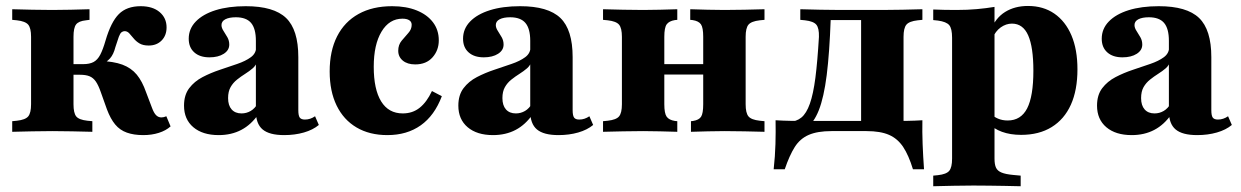

<svg xmlns="http://www.w3.org/2000/svg" viewBox="-20 -451 4248 657"><path d="M86.3 -209.7V-325Q86.3 -354.8 76.6 -366.5Q66.9 -378.2 37.9 -381.5L21.8 -383.1V-419.4Q58.1 -418.5 90.3 -417.7Q122.6 -416.9 158.9 -416.9Q192.7 -416.9 222.2 -417.7Q251.6 -418.5 286.3 -419.4V-383.1L274.2 -381.5Q249.2 -379 240.3 -367.3Q231.5 -355.6 231.5 -325V-209.7ZM158.9 -2.4Q122.6 -2.4 90.3 -1.6Q58.1 -0.8 21.8 0V-36.3L37.9 -37.9Q66.9 -41.1 76.6 -52.8Q86.3 -64.5 86.3 -94.4V-209.7H231.5V-94.4Q231.5 -64.5 240.7 -52.8Q250 -41.1 279 -37.9L296 -36.3V0Q258.9 -0.8 227 -1.6Q195.2 -2.4 158.9 -2.4ZM470.2 11.3Q437.9 11.3 414.1 2.8Q390.3 -5.6 374.2 -25Q358.1 -44.4 346 -76.6L325 -135.5Q316.9 -158.9 308.1 -171.8Q299.2 -184.7 286.7 -189.9Q274.2 -195.2 253.2 -195.2H216.1V-231.5H264.5Q286.3 -231.5 300 -238.7Q313.7 -246 323 -263.7Q332.3 -281.5 341.1 -312.1Q359.7 -375.8 386.7 -402.8Q413.7 -429.8 461.3 -429.8Q502.4 -429.8 526.2 -409.7Q550 -389.5 550 -357.3Q550 -329.8 533.1 -312.5Q516.1 -295.2 488.7 -295.2Q469.4 -295.2 457.3 -302.4Q445.2 -309.7 437.1 -319.8Q429 -329.8 422.2 -337.1Q415.3 -344.4 406.5 -344.4Q400.8 -344.4 396 -340.7Q391.1 -337.1 386.7 -325.4Q382.3 -313.7 375 -290.3Q368.5 -264.5 356.5 -251.2Q344.4 -237.9 322.6 -226.6L319.4 -242.7Q368.5 -241.1 398.8 -229.8Q429 -218.5 448 -195.6Q466.9 -172.6 479.8 -135.5L500 -82.3Q506.5 -64.5 514.1 -56.9Q521.8 -49.2 532.3 -49.2Q540.3 -49.2 549.2 -53.2L563.7 -18.5Q547.6 -4 523.4 3.6Q499.2 11.3 470.2 11.3Z M855.6 -209.7V-311.3Q855.6 -353.2 839.1 -372.6Q822.6 -391.9 787.1 -391.9Q764.5 -391.9 751.2 -385.1Q737.9 -378.2 737.9 -365.3Q737.9 -355.6 744.8 -345.2Q751.6 -334.7 758.1 -323.4Q764.5 -312.1 764.5 -298.4Q764.5 -279 745.6 -266.9Q726.6 -254.8 696.8 -254.8Q663.7 -254.8 644.8 -271.8Q625.8 -288.7 625.8 -318.5Q625.8 -352.4 650 -377.4Q674.2 -402.4 717.7 -416.1Q761.3 -429.8 821 -429.8Q916.9 -429.8 958.9 -389.5Q1000.8 -349.2 1000.8 -255.6V-209.7ZM728.2 11.3Q673.4 11.3 641.5 -15.7Q609.7 -42.7 609.7 -89.5Q609.7 -125.8 627.4 -149.2Q645.2 -172.6 673 -187.1Q700.8 -201.6 732.3 -212.1Q763.7 -222.6 791.9 -232.3Q820.2 -241.9 838.3 -255.2Q856.5 -268.5 856.5 -289.5L860.5 -242.7Q856.5 -227.4 844.8 -217.3Q833.1 -207.3 819 -198.4Q804.8 -189.5 791.1 -178.6Q777.4 -167.7 769 -152.8Q760.5 -137.9 760.5 -115.3Q760.5 -90.3 772.6 -76.6Q784.7 -62.9 806.5 -62.9Q823.4 -62.9 837.9 -71.4Q852.4 -79.8 862.9 -98.4L864.5 -60.5Q839.5 -24.2 805.6 -6.5Q771.8 11.3 728.2 11.3ZM1000.8 -74.2Q1000.8 -55.6 1005.6 -48.8Q1010.5 -41.9 1023.4 -41.9Q1033.1 -41.9 1041.5 -44.8Q1050 -47.6 1058.1 -53.2L1071 -23.4Q1050.8 -6.5 1019.8 2.4Q988.7 11.3 952.4 11.3Q901.6 11.3 878.6 -8.1Q855.6 -27.4 855.6 -70.2V-209.7H1000.8Z M1305.6 11.3Q1244.4 11.3 1200 -14.9Q1155.6 -41.1 1131.9 -89.9Q1108.1 -138.7 1108.1 -206.5Q1108.1 -276.6 1133.5 -326.6Q1158.9 -376.6 1206.9 -403.2Q1254.8 -429.8 1321.8 -429.8Q1370.2 -429.8 1406 -415.3Q1441.9 -400.8 1461.7 -374.6Q1481.5 -348.4 1481.5 -312.9Q1481.5 -279 1460.1 -254.8Q1438.7 -230.6 1400.8 -230.6Q1374.2 -230.6 1358.5 -243.5Q1342.7 -256.5 1342.7 -277.4Q1342.7 -297.6 1354.4 -311.7Q1366.1 -325.8 1377.4 -338.3Q1388.7 -350.8 1388.7 -366.1Q1388.7 -376.6 1380.2 -381.9Q1371.8 -387.1 1357.3 -387.1Q1312.1 -387.1 1285.5 -342.7Q1258.9 -298.4 1258.9 -222.6Q1258.9 -145.2 1284.3 -104Q1309.7 -62.9 1358.1 -62.9Q1391.9 -62.9 1416.1 -82.3Q1440.3 -101.6 1458.1 -139.5L1491.9 -121.8Q1466.9 -55.6 1419.8 -22.2Q1372.6 11.3 1305.6 11.3Z M1794.4 -209.7V-311.3Q1794.4 -353.2 1777.8 -372.6Q1761.3 -391.9 1725.8 -391.9Q1703.2 -391.9 1689.9 -385.1Q1676.6 -378.2 1676.6 -365.3Q1676.6 -355.6 1683.5 -345.2Q1690.3 -334.7 1696.8 -323.4Q1703.2 -312.1 1703.2 -298.4Q1703.2 -279 1684.3 -266.9Q1665.3 -254.8 1635.5 -254.8Q1602.4 -254.8 1583.5 -271.8Q1564.5 -288.7 1564.5 -318.5Q1564.5 -352.4 1588.7 -377.4Q1612.9 -402.4 1656.5 -416.1Q1700 -429.8 1759.7 -429.8Q1855.6 -429.8 1897.6 -389.5Q1939.5 -349.2 1939.5 -255.6V-209.7ZM1666.9 11.3Q1612.1 11.3 1580.2 -15.7Q1548.4 -42.7 1548.4 -89.5Q1548.4 -125.8 1566.1 -149.2Q1583.9 -172.6 1611.7 -187.1Q1639.5 -201.6 1671 -212.1Q1702.4 -222.6 1730.6 -232.3Q1758.9 -241.9 1777 -255.2Q1795.2 -268.5 1795.2 -289.5L1799.2 -242.7Q1795.2 -227.4 1783.5 -217.3Q1771.8 -207.3 1757.7 -198.4Q1743.5 -189.5 1729.8 -178.6Q1716.1 -167.7 1707.7 -152.8Q1699.2 -137.9 1699.2 -115.3Q1699.2 -90.3 1711.3 -76.6Q1723.4 -62.9 1745.2 -62.9Q1762.1 -62.9 1776.6 -71.4Q1791.1 -79.8 1801.6 -98.4L1803.2 -60.5Q1778.2 -24.2 1744.4 -6.5Q1710.5 11.3 1666.9 11.3ZM1939.5 -74.2Q1939.5 -55.6 1944.4 -48.8Q1949.2 -41.9 1962.1 -41.9Q1971.8 -41.9 1980.2 -44.8Q1988.7 -47.6 1996.8 -53.2L2009.7 -23.4Q1989.5 -6.5 1958.5 2.4Q1927.4 11.3 1891.1 11.3Q1840.3 11.3 1817.3 -8.1Q1794.4 -27.4 1794.4 -70.2V-209.7H1939.5Z M2458.9 -2.4Q2429 -2.4 2402.4 -1.6Q2375.8 -0.8 2344.4 0V-36.3L2351.6 -37.1Q2371.8 -40.3 2379 -51.6Q2386.3 -62.9 2386.3 -94.4V-209.7H2531.5V-94.4Q2531.5 -64.5 2541.1 -52.8Q2550.8 -41.1 2579.8 -37.9L2596 -36.3V0Q2559.7 -0.8 2527.8 -1.6Q2496 -2.4 2458.9 -2.4ZM2180.6 -2.4Q2144.4 -2.4 2112.1 -1.6Q2079.8 -0.8 2043.5 0V-36.3L2059.7 -37.9Q2088.7 -41.1 2098.4 -52.8Q2108.1 -64.5 2108.1 -94.4V-325Q2108.1 -354.8 2098.4 -366.5Q2088.7 -378.2 2059.7 -381.5L2043.5 -383.1V-419.4Q2079.8 -418.5 2112.1 -417.7Q2144.4 -416.9 2180.6 -416.9Q2211.3 -416.9 2238.3 -417.7Q2265.3 -418.5 2297.6 -419.4V-383.1L2289.5 -382.3Q2269.4 -379 2261.3 -367.7Q2253.2 -356.5 2253.2 -325V-94.4Q2253.2 -62.9 2261.3 -51.6Q2269.4 -40.3 2289.5 -37.1L2297.6 -36.3V0Q2265.3 -0.8 2238.3 -1.6Q2211.3 -2.4 2180.6 -2.4ZM2386.3 -209.7V-325Q2386.3 -356.5 2378.6 -367.7Q2371 -379 2350 -382.3L2341.9 -383.1V-419.4Q2374.2 -418.5 2401.2 -417.7Q2428.2 -416.9 2458.9 -416.9Q2496 -416.9 2527.8 -417.7Q2559.7 -418.5 2596 -419.4V-383.1L2579.8 -381.5Q2550.8 -378.2 2541.1 -366.5Q2531.5 -354.8 2531.5 -325V-209.7ZM2195.2 -196V-231.5H2444.4V-196Z M2825 -2.4Q2777.4 -2.4 2747.6 10.5Q2717.7 23.4 2699.6 52Q2681.5 80.6 2665.3 128.2H2627.4Q2632.3 83.9 2633.5 41.9Q2634.7 0 2633.9 -39.5Q2659.7 -37.9 2685.1 -37.5Q2710.5 -37.1 2736.3 -37.1H2825H2967.7V-2.4ZM2669.4 7.3 2681.5 -34.7Q2704.8 -34.7 2722.2 -48.8Q2739.5 -62.9 2751.2 -96Q2762.9 -129 2770.2 -185.1Q2777.4 -241.1 2782.3 -325Q2783.1 -354.8 2773.4 -366.5Q2763.7 -378.2 2734.7 -381.5L2718.5 -383.1V-419.4Q2755.6 -418.5 2787.5 -417.7Q2819.4 -416.9 2855.6 -416.9H2865.3H2998.4H2999.2Q3035.5 -416.9 3067.7 -417.7Q3100 -418.5 3136.3 -419.4V-383.1L3120.2 -381.5Q3091.1 -378.2 3081.5 -366.5Q3071.8 -354.8 3071.8 -325V-209.7H2926.6V-386.3L2933.9 -382.3H2817.7L2822.6 -386.3Q2818.5 -270.2 2808.9 -194Q2799.2 -117.7 2781.9 -73.8Q2764.5 -29.8 2737.1 -11.3Q2709.7 7.3 2669.4 7.3ZM2926.6 -2.4V-209.7H3071.8V-2.4ZM2926.6 -2.4 2927.4 -10.5 2985.5 -37.1H2945.2H3033.9Q3059.7 -37.1 3085.5 -37.5Q3111.3 -37.9 3136.3 -39.5Q3135.5 0 3137.1 41.9Q3138.7 83.9 3141.9 128.2H3104Q3089.5 80.6 3070.6 52Q3051.6 23.4 3022.2 10.5Q2992.7 -2.4 2945.2 -2.4Z M3310.5 183.9Q3274.2 183.9 3241.9 184.7Q3209.7 185.5 3173.4 186.3V150L3189.5 148.4Q3218.5 145.2 3228.2 133.5Q3237.9 121.8 3237.9 91.9V-209.7H3383.1V91.9Q3383.1 112.1 3388.3 123Q3393.5 133.9 3407.3 139.5Q3421 145.2 3446.8 147.6L3472.6 150V186.3Q3443.5 185.5 3417.3 185.1Q3391.1 184.7 3364.9 184.3Q3338.7 183.9 3310.5 183.9ZM3497.6 -430.6Q3550 -430.6 3587.9 -404.4Q3625.8 -378.2 3646.4 -329.8Q3666.9 -281.5 3666.9 -213.7Q3666.9 -142.7 3644.4 -92.7Q3621.8 -42.7 3578.6 -16.1Q3535.5 10.5 3474.2 10.5Q3437.1 10.5 3408.5 0Q3379.8 -10.5 3363.7 -29L3369.4 -62.9Q3379.8 -51.6 3394.8 -45.2Q3409.7 -38.7 3428.2 -38.7Q3473.4 -38.7 3494.8 -80.2Q3516.1 -121.8 3516.1 -208.9Q3516.1 -289.5 3498.4 -329.8Q3480.6 -370.2 3442.7 -370.2Q3422.6 -370.2 3404.4 -357.3Q3386.3 -344.4 3375.8 -319.4L3369.4 -346.8Q3386.3 -389.5 3419.4 -410.1Q3452.4 -430.6 3497.6 -430.6ZM3237.9 -209.7V-321.8Q3237.9 -353.2 3228.2 -364.9Q3218.5 -376.6 3189.5 -380.6L3173.4 -382.3V-418.5Q3193.5 -417.7 3211.3 -417.3Q3229 -416.9 3252.4 -416.9Q3291.1 -416.9 3322.6 -419.8Q3354 -422.6 3383.1 -427.4V-418.5V-209.7Z M3979.8 -209.7V-311.3Q3979.8 -353.2 3963.3 -372.6Q3946.8 -391.9 3911.3 -391.9Q3888.7 -391.9 3875.4 -385.1Q3862.1 -378.2 3862.1 -365.3Q3862.1 -355.6 3869 -345.2Q3875.8 -334.7 3882.3 -323.4Q3888.7 -312.1 3888.7 -298.4Q3888.7 -279 3869.8 -266.9Q3850.8 -254.8 3821 -254.8Q3787.9 -254.8 3769 -271.8Q3750 -288.7 3750 -318.5Q3750 -352.4 3774.2 -377.4Q3798.4 -402.4 3841.9 -416.1Q3885.5 -429.8 3945.2 -429.8Q4041.1 -429.8 4083.1 -389.5Q4125 -349.2 4125 -255.6V-209.7ZM3852.4 11.3Q3797.6 11.3 3765.7 -15.7Q3733.9 -42.7 3733.9 -89.5Q3733.9 -125.8 3751.6 -149.2Q3769.4 -172.6 3797.2 -187.1Q3825 -201.6 3856.5 -212.1Q3887.9 -222.6 3916.1 -232.3Q3944.4 -241.9 3962.5 -255.2Q3980.6 -268.5 3980.6 -289.5L3984.7 -242.7Q3980.6 -227.4 3969 -217.3Q3957.3 -207.3 3943.1 -198.4Q3929 -189.5 3915.3 -178.6Q3901.6 -167.7 3893.1 -152.8Q3884.7 -137.9 3884.7 -115.3Q3884.7 -90.3 3896.8 -76.6Q3908.9 -62.9 3930.6 -62.9Q3947.6 -62.9 3962.1 -71.4Q3976.6 -79.8 3987.1 -98.4L3988.7 -60.5Q3963.7 -24.2 3929.8 -6.5Q3896 11.3 3852.4 11.3ZM4125 -74.2Q4125 -55.6 4129.8 -48.8Q4134.7 -41.9 4147.6 -41.9Q4157.3 -41.9 4165.7 -44.8Q4174.2 -47.6 4182.3 -53.2L4195.2 -23.4Q4175 -6.5 4144 2.4Q4112.9 11.3 4076.6 11.3Q4025.8 11.3 4002.8 -8.1Q3979.8 -27.4 3979.8 -70.2V-209.7H4125Z"/></svg>

Font: Playfair 9pt Black
Style: Regular
Weight: 900
Designer: Claus Eggers Sørensen
Foundry: Claus Eggers Sørensen
Version: Version 2.203